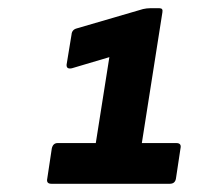

<svg xmlns="http://www.w3.org/2000/svg" viewBox="-20 -791 487 467"><path d="M105 -344Q92 -344 95 -357L106 -430Q109 -443 120 -443H213L246 -652L155 -625Q141 -622 142 -634L154 -707Q155 -719 167 -722L328 -769Q337 -771 345 -771H368Q377 -771 375 -761L325 -443H409Q422 -443 419 -430L408 -357Q406 -344 393 -344Z"/></svg>

Font: Sofia Sans ExtraBold
Style: Italic
Weight: 800
Italic angle: -9°
Designer: Botio Nikoltchev, Ani Petrova
Foundry: lettersoup
Version: Version 4.100; ttfautohint (v1.8.4.7-5d5b)